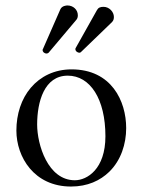

<svg xmlns="http://www.w3.org/2000/svg" viewBox="-20 -673 522 703"><path d="M397 -611C397 -629.6 380 -648 359 -648C347 -648 340 -645 335 -636L257 -497C256 -496 256 -494 256 -493C256 -485 265 -480 270 -480C272 -480 274 -480 276 -482L390 -592C396 -598 397 -605 397 -611ZM265 -617C265 -637.5 247.9 -653 227 -653C223 -653 207 -652 201 -639L137 -493C136 -492 136 -491 136 -490C136 -482 144 -477 150 -477C153 -477 156 -478 158 -480L260 -601C264 -606 265 -612 265 -617ZM40 -195C40 -98 105 10 240 10C301 10 347 -12 380 -44C423 -86 442 -146 442 -204C442 -303 388 -419 242 -419C179 -419 128 -393 93 -352C58 -311 40 -255 40 -195ZM228 -396C310 -396 366 -311 366 -174C366 -54 299 -13 254 -13C155 -13 116 -144 116 -217C116 -300 142 -396 228 -396Z"/></svg>

Font: Libertinus Serif Display
Style: Regular
Weight: 400
Designer: Philipp H. Poll
Foundry: Khaled Hosny
Version: Version 6.1